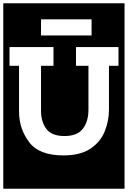

<svg xmlns="http://www.w3.org/2000/svg" viewBox="-30 -937 779 1170"><path d="M-10 213V-917H729V213ZM220 -721H528V-819H220ZM634 -536H692V-650H433V-536H509V-269Q509 -196 474.5 -152Q440 -108 363 -108Q285 -108 252.5 -151.5Q220 -195 220 -262V-536H296V-650H28V-536H86V-258Q86 -153 147 -71.5Q208 10 356 10Q460 10 521 -31Q582 -72 608 -136Q634 -200 634 -269Z"/></svg>

Font: Zilla Slab Highlight
Style: Bold
Weight: 700
Designer: Typotheque Type Foundry
Foundry: Typotheque type foundry
Version: Version 1.1; 2017; ttfautohint (v1.6)